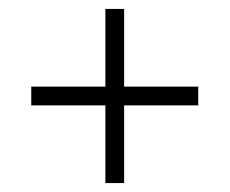

<svg xmlns="http://www.w3.org/2000/svg" viewBox="-20 -585 514 430"><path d="M50 -391H216V-565H258V-391H424V-349H258V-175H216V-349H50Z"/></svg>

Font: Encode Sans Narrow
Style: ExtraLight
Weight: 200
Designer: Pablo Impallari, Andres Torresi
Foundry: Pablo Impallari, Andres Torresi
Version: Version 1.000; ttfautohint (v1.00) -l 8 -r 50 -G 200 -x 14 -